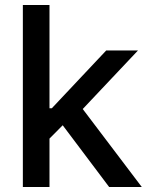

<svg xmlns="http://www.w3.org/2000/svg" viewBox="-20 -747 596 767"><path d="M71.3 0V-727.1H177.7V-314.5H187L404.3 -545.4H531.2L310.5 -311.5L546.4 0H416L230.5 -246.6L177.7 -193.4V0Z"/></svg>

Font: Karasuma Gothic
Style: Regular
Weight: 500
Designer: Rasmus Andersson / Ryoko Nishizuka
Foundry: Genbu
Version: Version 1.00